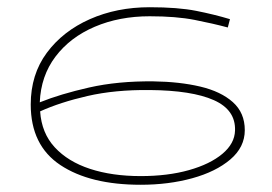

<svg xmlns="http://www.w3.org/2000/svg" viewBox="-20 -500 751 531"><path d="M657 -140Q657 -93 617 -59Q577 -25 511.5 -7Q446 11 369 11Q229 11 147 -43.5Q65 -98 65 -211Q65 -294 109.5 -354Q154 -414 228.5 -447Q303 -480 394 -480Q472 -480 522.5 -470Q573 -460 616 -447L610 -424Q569 -435 518 -445Q467 -455 394 -455Q310 -455 242 -426Q174 -397 133.5 -343.5Q93 -290 90 -217Q147 -240 226.5 -258Q306 -276 404 -275Q477 -274 534 -260.5Q591 -247 624 -217.5Q657 -188 657 -140ZM394 -251Q298 -252 222 -234.5Q146 -217 91 -192Q95 -132 131.5 -92.5Q168 -53 229 -33Q290 -13 369 -13Q444 -13 502.5 -29.5Q561 -46 595 -74.5Q629 -103 630 -139Q632 -196 571.5 -223Q511 -250 394 -251Z"/></svg>

Font: BhuTuka Expanded One
Style: Regular
Weight: 400
Designer: Erin McLaughlin
Version: Version 1.000; ttfautohint (v1.8.3)